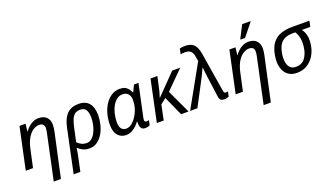

<svg xmlns="http://www.w3.org/2000/svg" viewBox="-82 -1437 4057 2337"><g transform="rotate(-20 1946.5 -268.0)"><path d="M422 -336Q427 -359 429.5 -375Q432 -391 432 -405Q432 -439 414.5 -454Q397 -469 365 -469Q330 -469 291 -445.5Q252 -422 219.5 -369.5Q187 -317 168 -231L118 0H24L139 -539H217L206 -440H208Q227 -467 253.5 -492Q280 -517 313.5 -533Q347 -549 387 -549Q453 -549 489.5 -513Q526 -477 526 -414Q526 -391 522.5 -367.5Q519 -344 515 -326L392 240H299Z M674 -315Q683 -360 698.5 -401Q714 -442 739.5 -474.5Q765 -507 805 -526Q845 -545 903 -545Q995 -545 1039.5 -490.5Q1084 -436 1084 -334Q1084 -277 1069.5 -217Q1055 -157 1025.5 -105.5Q996 -54 951.5 -22Q907 10 848 10Q799 10 764.5 -7Q730 -24 702 -52Q696 -13 689.5 21.5Q683 56 674 98L644 240H557ZM839 -63Q875 -63 904 -87.5Q933 -112 953.5 -152.5Q974 -193 984.5 -241Q995 -289 995 -335Q995 -398 974.5 -435Q954 -472 898 -472Q854 -472 827.5 -450.5Q801 -429 785.5 -389.5Q770 -350 758 -296L719 -116Q739 -95 769 -79Q799 -63 839 -63Z M1322 10Q1258 10 1217.5 -36Q1177 -82 1177 -173Q1177 -249 1196 -316.5Q1215 -384 1249.5 -435.5Q1284 -487 1331.5 -516.5Q1379 -546 1436 -546Q1477 -546 1502.5 -534.5Q1528 -523 1544.5 -501.5Q1561 -480 1575 -451H1580L1621 -536H1679L1593 -134Q1590 -121 1588 -109.5Q1586 -98 1586 -89Q1586 -76 1592 -69Q1598 -62 1614 -62Q1621 -62 1628.5 -63Q1636 -64 1644 -67L1630 -3Q1622 1 1604.5 5.5Q1587 10 1571 10Q1550 10 1534 1.5Q1518 -7 1510 -30.5Q1502 -54 1504 -99H1500Q1463 -50 1419.5 -20Q1376 10 1322 10ZM1352 -63Q1388 -63 1423 -90.5Q1458 -118 1486.5 -163Q1515 -208 1531 -262Q1539 -291 1542 -317.5Q1545 -344 1545 -365Q1545 -412 1520 -442Q1495 -472 1446 -472Q1407 -472 1374 -447.5Q1341 -423 1317 -381Q1293 -339 1280 -285Q1267 -231 1267 -172Q1267 -117 1289.5 -90Q1312 -63 1352 -63Z M1722 0 1835 -536H1924L1894 -401Q1887 -364 1876.5 -330Q1866 -296 1860 -276H1862L2116 -536H2220L1990 -306L2133 0H2036L1923 -251L1851 -194L1811 0Z M2594 10Q2565 10 2549 -3Q2533 -16 2528 -53L2499 -266Q2496 -290 2491.5 -323Q2487 -356 2483.5 -388Q2480 -420 2478 -441H2474Q2459 -405 2435 -358Q2411 -311 2390 -271L2247 0H2153L2453 -538L2441 -605Q2434 -649 2409.5 -671Q2385 -693 2337 -693Q2319 -693 2305 -691Q2291 -689 2280 -687L2295 -757Q2309 -761 2326 -763Q2343 -765 2363 -765Q2440 -765 2477.5 -726.5Q2515 -688 2529 -602L2611 -97Q2615 -76 2621.5 -69Q2628 -62 2639 -62Q2647 -62 2654.5 -64Q2662 -66 2667 -67L2653 -2Q2641 3 2626 6.5Q2611 10 2594 10Z M3141 -336Q3146 -359 3148.5 -375Q3151 -391 3151 -405Q3151 -439 3133.5 -454Q3116 -469 3084 -469Q3049 -469 3010 -445.5Q2971 -422 2938.5 -369.5Q2906 -317 2887 -231L2837 0H2743L2858 -539H2936L2925 -440H2927Q2946 -467 2972.5 -492Q2999 -517 3032.5 -533Q3066 -549 3106 -549Q3172 -549 3208.5 -513Q3245 -477 3245 -414Q3245 -391 3241.5 -367.5Q3238 -344 3234 -326L3111 240H3018ZM3026 -606 3028 -618 3110 -776H3216L3214 -766L3085 -606Z M3535 10Q3467 10 3421 -25.5Q3375 -61 3357 -125.5Q3339 -190 3353 -276Q3370 -377 3412.5 -433.5Q3455 -490 3520 -513Q3585 -536 3666 -536H3893L3877 -461H3767Q3798 -424 3809 -371Q3820 -318 3808 -246Q3796 -174 3760 -116Q3724 -58 3667.5 -24Q3611 10 3535 10ZM3550 -63Q3623 -63 3664 -114Q3705 -165 3717 -244Q3739 -373 3683 -461H3652Q3593 -461 3550.5 -443.5Q3508 -426 3481 -384Q3454 -342 3442 -266Q3434 -210 3441.5 -163.5Q3449 -117 3475.5 -90Q3502 -63 3550 -63Z"/></g></svg>

Font: Noto Sans
Style: Italic
Weight: 400
Italic angle: -12°
Designer: Monotype Design Team
Foundry: Monotype Imaging Inc.
Version: Version 2.013; ttfautohint (v1.8.4.7-5d5b)